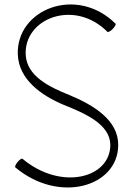

<svg xmlns="http://www.w3.org/2000/svg" viewBox="-20 -843 576 851"><path d="M48 -101C241 61 502 -14 504 -199C505 -311 395 -377 287 -422C197 -458 99 -506 94 -600C85 -762 310 -849 456 -702C459 -699 470 -705 479 -714C489 -724 495 -735 492 -738C320 -909 50 -802 59 -600C64 -492 160 -421 263 -378C358 -340 468 -292 469 -201C469 -52 249 3 80 -139C77 -142 67 -136 58 -125C49 -114 45 -104 48 -101Z"/></svg>

Font: Nupuram Condensed Thin
Style: Regular
Weight: 100
Width: 3
Designer: Santhosh Thottingal (santhosh.thottingal@gmail.com)
Foundry: SMC
Version: Version 1.000